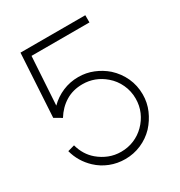

<svg xmlns="http://www.w3.org/2000/svg" viewBox="-179 -875 954 1016"><g transform="rotate(-30 298.0 -367.0)"><path d="M489.5 -750V-706H135.5L117.5 -412.5Q152 -447 197 -466.2Q242 -485.5 293.5 -485.5Q340.5 -485.5 383.2 -468.2Q426 -451 460.5 -421Q500 -385 521.8 -337.5Q543.5 -290 543.5 -235.5Q543.5 -185.5 524.2 -141Q505 -96.5 472 -60.5Q437.5 -24.5 391.2 -4.5Q345 15.5 293.5 15.5Q245 15.5 201.8 -1.5Q158.5 -18.5 125 -50Q70.5 -101.5 52 -172L93.5 -183.5Q111 -119 157.5 -80Q186 -56 220.2 -42.5Q254.5 -29 293.5 -29Q336 -29 373 -44.5Q410 -60 438.5 -88.5Q467.5 -117.5 483.8 -154.8Q500 -192 500 -235.5Q500 -281 481.2 -321.5Q462.5 -362 429 -390.5Q369.5 -441.5 293.5 -441.5Q235 -441.5 190.2 -414.2Q145.5 -387 115.5 -338.5L71 -364.5L93.5 -750Z"/></g></svg>

Font: Russisch Sans ExtraLight
Style: Regular
Weight: 200
Width: 4
Designer: Michael Sharanda (font) & Cristiano Sobral (main changes)
Foundry: Michael Sharanda
Version: Version 2.00;September 8, 2020;FontCreator 13.0.0.2681 64-bi